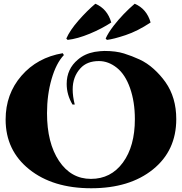

<svg xmlns="http://www.w3.org/2000/svg" viewBox="-20 -991 971 1025"><path d="M341 -778 334 -785Q353 -829 399 -881.5Q445 -934 489 -971Q553 -944 574 -871Q524 -838 459 -811Q394 -784 341 -778ZM551 -778 544 -785Q557 -815 587 -854Q637 -918 699 -971Q763 -944 784 -871Q715 -825 650.5 -803.5Q586 -782 551 -778ZM367 -433Q336 -485 336 -543Q336 -623 396 -673Q432 -704 485 -714Q518 -719 538 -719Q599 -719 642 -705.5Q685 -692 725 -673.5Q765 -655 800.5 -623Q836 -591 863 -553Q921 -471 921 -355Q921 -187 796.5 -86.5Q672 14 467 14Q262 14 136 -87Q10 -188 10 -353Q10 -489 94.5 -586.5Q179 -684 315 -707L321 -697Q280 -654 255.5 -569.5Q231 -485 231 -387Q231 -228 295 -132Q359 -36 465.5 -36Q572 -36 636 -123Q700 -210 700 -355Q700 -447 674.5 -520Q649 -593 604 -629Q559 -665 508 -665Q444 -665 409 -626Q368 -581 368 -514Q368 -476 379 -433Z"/></svg>

Font: Cinzel Decorative Black
Style: Regular
Weight: 900
Designer: Natanael Gama
Version: Version 1.002;PS 001.002;hotconv 1.0.56;makeotf.lib2.0.21325